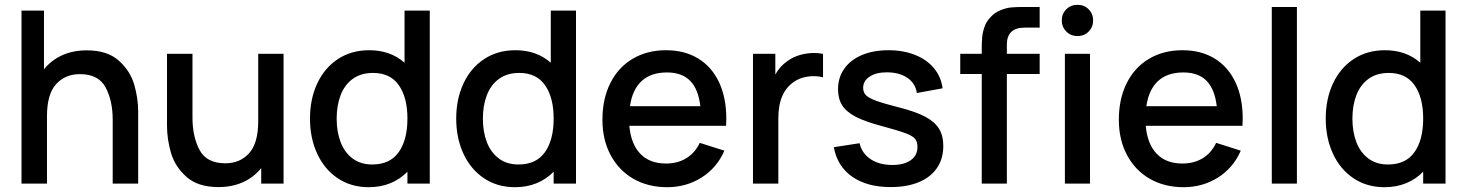

<svg xmlns="http://www.w3.org/2000/svg" viewBox="-20 -764 6106 799"><path d="M555 -300V0H449V-265.5Q449 -345 419.5 -400.2Q390 -455.5 312.5 -455.5Q251 -455.5 213.2 -413.5Q175.5 -371.5 175.5 -281V0H69.5V-720H163V-475.5Q193.5 -513.5 238.5 -534Q283.5 -554.5 341.5 -554.5Q426.5 -554.5 474.2 -511.8Q522 -469 538.5 -412Q555 -355 555 -300Z M1054.5 -540H1160V0H1067V-64.5Q1036.5 -26.5 991.5 -6Q946.5 14.5 888.5 14.5Q803.5 14.5 755.8 -28.2Q708 -71 691.5 -128Q675 -185 675 -240V-540H781V-274.5Q781 -195 810.5 -139.8Q840 -84.5 917.5 -84.5Q979 -84.5 1016.8 -126.5Q1054.5 -168.5 1054.5 -259Z M1663.5 -720H1768.5V0H1675.5V-49.5Q1645.5 -18.5 1605 -1.8Q1564.5 15 1514.5 15Q1441 15 1385.5 -22.2Q1330 -59.5 1300 -124.5Q1270 -189.5 1270 -270.5Q1270 -352 1300.2 -416.8Q1330.5 -481.5 1386.2 -518.2Q1442 -555 1516.5 -555Q1604.5 -555 1663.5 -503ZM1675.5 -270.5Q1675.5 -358 1639.8 -409.2Q1604 -460.5 1532.5 -460.5Q1482 -460.5 1448 -435.8Q1414 -411 1397.5 -368Q1381 -325 1381 -270.5Q1381 -215.5 1397.5 -172.5Q1414 -129.5 1447.2 -104.5Q1480.5 -79.5 1529 -79.5Q1603 -79.5 1639.2 -130.8Q1675.5 -182 1675.5 -270.5Z M2272 -720H2377V0H2284V-49.5Q2254 -18.5 2213.5 -1.8Q2173 15 2123 15Q2049.5 15 1994 -22.2Q1938.5 -59.5 1908.5 -124.5Q1878.5 -189.5 1878.5 -270.5Q1878.5 -352 1908.8 -416.8Q1939 -481.5 1994.8 -518.2Q2050.5 -555 2125 -555Q2213 -555 2272 -503ZM2284 -270.5Q2284 -358 2248.2 -409.2Q2212.5 -460.5 2141 -460.5Q2090.5 -460.5 2056.5 -435.8Q2022.5 -411 2006 -368Q1989.5 -325 1989.5 -270.5Q1989.5 -215.5 2006 -172.5Q2022.5 -129.5 2055.8 -104.5Q2089 -79.5 2137.5 -79.5Q2211.5 -79.5 2247.8 -130.8Q2284 -182 2284 -270.5Z M2599 -240.5Q2605.5 -165 2644.5 -124.2Q2683.5 -83.5 2751.5 -83.5Q2800 -83.5 2836 -105.5Q2872 -127.5 2892 -169.5L2994.5 -137Q2963.5 -65.5 2899.5 -25.2Q2835.5 15 2756.5 15Q2676.5 15 2615.5 -20.2Q2554.5 -55.5 2520.8 -119.2Q2487 -183 2487 -265.5Q2487 -353 2520 -418.5Q2553 -484 2613 -519.5Q2673 -555 2751.5 -555Q2829 -555 2885.5 -520.5Q2942 -486 2972.2 -421.8Q3002.5 -357.5 3002.5 -270Q3002.5 -260.5 3001.5 -240.5ZM2601.5 -322H2894.5Q2886 -393.5 2851.8 -428Q2817.5 -462.5 2755.5 -462.5Q2689 -462.5 2650.2 -426.8Q2611.5 -391 2601.5 -322Z M3368.5 -543.5Q3385 -543.5 3405 -540V-442Q3388 -447 3365.5 -447Q3344.5 -447 3324.2 -441.8Q3304 -436.5 3287 -425.5Q3219 -382 3219 -272.5V0H3113.5V-540H3206.5V-454Q3226.5 -489.5 3256.5 -509.5Q3279 -526.5 3308.5 -535Q3338 -543.5 3368.5 -543.5Z M3450 -151.5 3557 -168Q3567 -125.5 3603.2 -101.5Q3639.5 -77.5 3693.5 -77.5Q3742.5 -77.5 3770.2 -97.5Q3798 -117.5 3798 -152.5Q3798 -174 3788 -186.2Q3778 -198.5 3748.8 -209.5Q3719.5 -220.5 3653 -238.5Q3582 -257 3542.2 -277.5Q3502.5 -298 3485 -325.2Q3467.5 -352.5 3467.5 -393Q3467.5 -441.5 3493.5 -478.2Q3519.5 -515 3567 -535Q3614.5 -555 3677.5 -555Q3739 -555 3788 -535.5Q3837 -516 3866.8 -480Q3896.5 -444 3902.5 -396.5L3795.5 -377Q3789.5 -417 3756.2 -440Q3723 -463 3670 -463Q3626 -463 3599 -445.2Q3572 -427.5 3572 -398.5Q3572 -380 3583.5 -368Q3595 -356 3626.5 -344.5Q3658 -333 3723 -316.5Q3792 -299 3831.2 -277.8Q3870.5 -256.5 3888 -227.8Q3905.5 -199 3905.5 -156.5Q3905.5 -103.5 3879.2 -65Q3853 -26.5 3803.8 -6Q3754.5 14.5 3686.5 14.5Q3588 14.5 3526 -29Q3464 -72.5 3450 -151.5Z M4243.5 -649Q4206.5 -649 4188.2 -631Q4170 -613 4170 -579V-540H4306.5V-456H4170V0H4065.5V-456H3976V-540H4065.5V-559Q4065.5 -588 4067.2 -608.5Q4069 -629 4076.5 -651Q4084 -673 4100 -690.5Q4119 -711.5 4142.8 -721.2Q4166.5 -731 4187.5 -733Q4208.5 -735 4238.5 -735H4306.5V-649ZM4516 0H4411.5V-540H4516ZM4398.5 -679Q4398.5 -706.5 4417.2 -725.2Q4436 -744 4464 -744Q4492 -744 4510.5 -725.2Q4529 -706.5 4529 -679Q4529 -651.5 4510.5 -632.8Q4492 -614 4464 -614Q4436 -614 4417.2 -633Q4398.5 -652 4398.5 -679Z M4748 -240.5Q4754.5 -165 4793.5 -124.2Q4832.5 -83.5 4900.5 -83.5Q4949 -83.5 4985 -105.5Q5021 -127.5 5041 -169.5L5143.5 -137Q5112.5 -65.5 5048.5 -25.2Q4984.5 15 4905.5 15Q4825.5 15 4764.5 -20.2Q4703.5 -55.5 4669.8 -119.2Q4636 -183 4636 -265.5Q4636 -353 4669 -418.5Q4702 -484 4762 -519.5Q4822 -555 4900.5 -555Q4978 -555 5034.5 -520.5Q5091 -486 5121.2 -421.8Q5151.5 -357.5 5151.5 -270Q5151.5 -260.5 5150.5 -240.5ZM4750.5 -322H5043.5Q5035 -393.5 5000.8 -428Q4966.5 -462.5 4904.5 -462.5Q4838 -462.5 4799.2 -426.8Q4760.5 -391 4750.5 -322Z M5377 0H5272.5V-735H5377Z M5890.5 -720H5995.5V0H5902.5V-49.5Q5872.5 -18.5 5832 -1.8Q5791.5 15 5741.5 15Q5668 15 5612.5 -22.2Q5557 -59.5 5527 -124.5Q5497 -189.5 5497 -270.5Q5497 -352 5527.2 -416.8Q5557.5 -481.5 5613.2 -518.2Q5669 -555 5743.5 -555Q5831.5 -555 5890.5 -503ZM5902.5 -270.5Q5902.5 -358 5866.8 -409.2Q5831 -460.5 5759.5 -460.5Q5709 -460.5 5675 -435.8Q5641 -411 5624.5 -368Q5608 -325 5608 -270.5Q5608 -215.5 5624.5 -172.5Q5641 -129.5 5674.2 -104.5Q5707.5 -79.5 5756 -79.5Q5830 -79.5 5866.2 -130.8Q5902.5 -182 5902.5 -270.5Z"/></svg>

Font: Hauora SemiBold
Style: Regular
Weight: 600
Designer: Wayne Shih
Foundry: WCYS
Version: Version 1.001